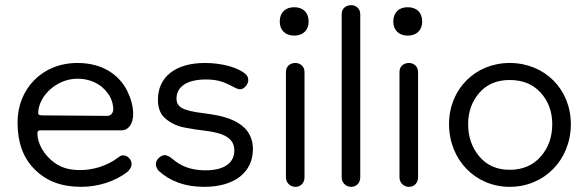

<svg xmlns="http://www.w3.org/2000/svg" viewBox="-20 -708 2280 744"><path d="M294 16C357 16 424 -3 475 -43C485 -53 490 -63 490 -72C490 -91 473 -106 458 -106C451 -106 445 -104 440 -99C393 -63 337 -49 291 -49C283 -49 276 -49 269 -50C240 -52 215 -61 193 -76C149 -107 125 -154 125 -190C125 -203 130 -203 142 -203H450C479 -203 496 -229 496 -266C496 -295 488 -325 473 -356C442 -417 379 -464 280 -464C141 -464 48 -361 48 -234C48 -156 70 -95 115 -51C160 -6 219 16 294 16ZM142 -261C133 -261 128 -264 128 -269C128 -334 198 -403 280 -403C317 -403 349 -392 375 -371C400 -349 415 -324 418 -296C419 -293 419 -289 419 -286C419 -273 412 -259 395 -259Z M771 16C891 16 960 -42 960 -130C960 -245 831 -261 771 -269C728 -274 700 -281 686 -289C671 -297 664 -309 664 -326C664 -375 709 -400 778 -400C821 -400 846 -392 885 -371C893 -367 902 -362 910 -362C927 -362 942 -382 942 -397C942 -408 938 -416 930 -422C903 -446 841 -464 774 -464C659 -464 592 -409 592 -322C592 -287 603 -262 624 -246C645 -229 670 -218 699 -213C727 -208 751 -204 771 -202C846 -193 888 -174 888 -125C888 -78 851 -48 776 -48C723 -48 682 -63 650 -91C637 -102 626 -107 618 -107C607 -107 584 -93 584 -72C584 -63 588 -54 595 -46C640 -5 698 16 771 16Z M1120 -570C1155 -570 1176 -592 1176 -624C1176 -659 1155 -680 1120 -680C1085 -680 1064 -659 1064 -624C1064 -592 1085 -570 1120 -570ZM1125 16C1146 16 1160 0 1160 -21V-429C1160 -452 1142 -464 1125 -464C1105 -464 1088 -452 1088 -429V-21C1088 0 1104 16 1125 16Z M1341 16C1362 16 1376 0 1376 -21V-653C1376 -676 1358 -688 1341 -688C1321 -688 1304 -676 1304 -653V-21C1304 0 1320 16 1341 16Z M1560 -570C1595 -570 1616 -592 1616 -624C1616 -659 1595 -680 1560 -680C1525 -680 1504 -659 1504 -624C1504 -592 1525 -570 1560 -570ZM1565 16C1586 16 1600 0 1600 -21V-429C1600 -452 1582 -464 1565 -464C1545 -464 1528 -452 1528 -429V-21C1528 0 1544 16 1565 16Z M1955 16C2090 16 2192 -89 2192 -227C2192 -363 2090 -464 1955 -464C1822 -464 1720 -363 1720 -227C1720 -89 1822 16 1955 16ZM1955 -50C1906 -50 1867 -67 1838 -101C1809 -135 1794 -177 1794 -227C1794 -275 1809 -316 1838 -349C1867 -382 1906 -398 1955 -398C2005 -398 2045 -382 2075 -349C2105 -316 2120 -275 2120 -227C2120 -177 2105 -135 2075 -101C2045 -67 2005 -50 1955 -50Z"/></svg>

Font: Dongle Light
Style: Regular
Weight: 300
Designer: Yanghee Ryu
Foundry: Yanghee Ryu
Version: Version 2.000